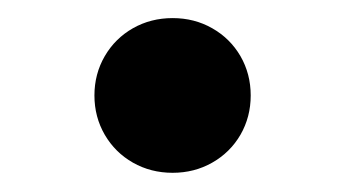

<svg xmlns="http://www.w3.org/2000/svg" viewBox="-20 -178 374 208"><path d="M82.3 -74.6Q82.3 -97.9 93.5 -117.2Q104.7 -136.4 124 -147.4Q143.4 -158.4 167 -158.4Q190.6 -158.4 209.9 -147.4Q229.3 -136.4 240.5 -117.2Q251.6 -97.9 251.6 -74.6Q251.6 -51.3 240.5 -32Q229.3 -12.8 209.9 -1.8Q190.6 9.2 167 9.2Q143.4 9.2 124 -1.8Q104.7 -12.8 93.5 -32Q82.3 -51.3 82.3 -74.6Z"/></svg>

Font: Raveo Variable
Style: Regular
Weight: 400
Designer: Jakub Foglar, Rasmus Andersson (Inter)
Foundry: Jakubfoglar.com
Version: Version 1.000;Glyphs 3.2.3 (3260)